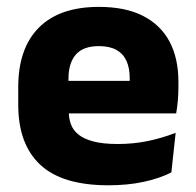

<svg xmlns="http://www.w3.org/2000/svg" viewBox="-20 -526 570 558"><path d="M295 12.5Q161 12.5 97 -47.2Q33 -107 33 -221.5V-272.5Q33 -385.5 93 -445.8Q153 -506 267.5 -506Q344.5 -506 395.8 -479.8Q447 -453.5 472.8 -405Q498.5 -356.5 498.5 -288.5V-272Q498.5 -253 496.8 -233.2Q495 -213.5 492 -196.5H354Q356 -225.5 356.5 -251.2Q357 -277 357 -298Q357 -328.5 347.5 -349.2Q338 -370 318.2 -381Q298.5 -392 267.5 -392Q221.5 -392 200.2 -367.2Q179 -342.5 179 -297V-252L180 -235.5V-200.5Q180 -181.5 186.2 -164.5Q192.5 -147.5 208.2 -134.8Q224 -122 251.8 -114.8Q279.5 -107.5 322.5 -107.5Q368 -107.5 410 -116.2Q452 -125 490.5 -140L478 -25Q444 -7.5 397.5 2.5Q351 12.5 295 12.5ZM114 -196.5V-291H461V-196.5Z"/></svg>

Font: Anek Odia Medium
Style: Bold
Weight: 700
Version: Version 1.003